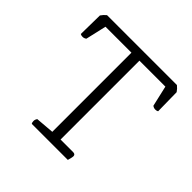

<svg xmlns="http://www.w3.org/2000/svg" viewBox="-165 -799 952 952"><g transform="rotate(45 311.0 -322.5)"><path d="M436 0H183Q179 -6 179 -16Q179 -27 186 -36L283 -44V-599H101L76 -490Q67 -483 56 -483Q46 -483 40 -487L42 -619Q52 -634 66 -645H556Q570 -634 580 -619L582 -487Q576 -483 566 -483Q555 -483 546 -490L521 -599H339V-46H427Q443 -46 443 -32Q443 -25 438 -8Z"/></g></svg>

Font: Scope One
Style: Regular
Weight: 400
Designer: Dalton Maag Ltd
Foundry: Dalton Maag Ltd
Version: Version 1.001; ttfautohint (v1.4.1) -l 11 -r 50 -G 50 -x 14 